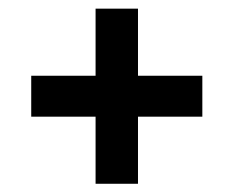

<svg xmlns="http://www.w3.org/2000/svg" viewBox="-20 -608 554 455"><path d="M206.5 -172.5V-331.5H54V-428.5H206.5V-587.5H307V-428.5H459.5V-331.5H307V-172.5Z"/></svg>

Font: Encode Sans Condensed SemiBold
Style: Regular
Weight: 600
Width: 3
Designer: Multiple Designers
Foundry: Impallari Type
Version: Version 2.000